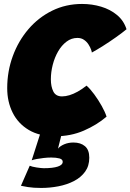

<svg xmlns="http://www.w3.org/2000/svg" viewBox="-20 -683 660 972"><path d="M188.5 268.5Q149 268.5 121.2 264Q93.5 259.5 86 257.5L130.5 156Q141 161 165.2 164.8Q189.5 168.5 202 168.5Q248 168.5 272.8 160.2Q297.5 152 297.5 136Q297.5 123.5 280.8 119Q264 114.5 239.5 114.5Q220.5 114.5 201 116.8Q181.5 119 165.8 122Q150 125 140.5 128.5L186 -13.5L296 -19.5L273.5 69.5Q284 56.5 305 47.5Q326 38.5 352 38.5Q388 38.5 410 57Q432 75.5 432 115.5Q432 157 410.8 186.2Q389.5 215.5 354 233.8Q318.5 252 275.5 260.2Q232.5 268.5 188.5 268.5ZM519.5 -92.5Q470.5 -50.5 404.5 -21.8Q338.5 7 258 7Q179.5 7 125.5 -25.2Q71.5 -57.5 44 -112.8Q16.5 -168 16.5 -236.5Q16.5 -322 44.8 -399Q73 -476 124 -535.5Q175 -595 244.2 -629Q313.5 -663 395.5 -663Q446 -663 492 -649.2Q538 -635.5 572.2 -607.2Q606.5 -579 620.5 -535Q598.5 -516.5 566.2 -493.8Q534 -471 501.5 -450.5Q469 -430 445 -417Q445 -421 440.8 -432.8Q436.5 -444.5 428 -458Q419.5 -471.5 405.5 -481.2Q391.5 -491 372 -491Q341.5 -491 316.8 -472.2Q292 -453.5 274.2 -422.8Q256.5 -392 247 -355Q237.5 -318 237.5 -281.5Q237.5 -244.5 250 -219.8Q262.5 -195 294 -195Q311.5 -195 331.5 -201Q351.5 -207 373.5 -219.2Q395.5 -231.5 418 -249.5Q436.5 -233.5 457.2 -205.2Q478 -177 495 -146.5Q512 -116 519.5 -92.5Z"/></svg>

Font: Grandstander Thin Black
Style: Italic
Weight: 900
Italic angle: -15°
Version: Version 1.200